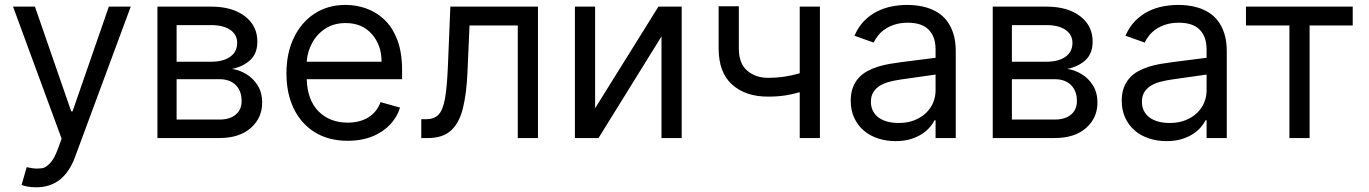

<svg xmlns="http://www.w3.org/2000/svg" viewBox="-20 -573 5681 797"><path d="M130.7 204.5Q109.4 204.5 92.7 201.2Q76 197.8 69.6 194.6L90.9 120.7Q115.1 126.8 134.6 126.8Q139.9 126.8 154.1 125.5Q168.3 124.3 186.6 105.6Q204.9 87 220.2 45.5L235.8 2.8L34.1 -545.5H125L275.6 -110.8H281.2L431.8 -545.5H522.7L291.2 79.5Q244.7 204.5 130.7 204.5Z M890.6 0H633.5V-545.5H856.5Q944.6 -545.5 996.4 -505.7Q1048.3 -465.9 1048.3 -400.6Q1048.3 -350.9 1018.8 -323.7Q989.3 -296.5 943.2 -286.9Q973.4 -282.7 1002 -265.6Q1030.5 -248.6 1049.4 -218.9Q1068.2 -189.3 1068.2 -146.3Q1068.2 -83.5 1021 -41.7Q973.7 0 890.6 0ZM856.5 -316.8Q907 -316.8 935.7 -337.5Q964.5 -358.3 964.5 -394.9Q964.5 -429.3 935.7 -449Q907 -468.8 856.5 -468.8H713.1V-316.8ZM890.6 -76.7Q933.9 -76.7 958.5 -97.3Q983 -117.9 983 -153.4Q983 -195.7 958.5 -220Q933.9 -244.3 890.6 -244.3H713.1V-76.7Z M1423.3 11.4Q1344.5 11.4 1287.5 -23.6Q1230.5 -58.6 1199.8 -121.6Q1169 -184.7 1169 -268.5Q1169 -352.3 1199.8 -416.4Q1230.5 -480.5 1285.7 -516.5Q1340.9 -552.6 1414.8 -552.6Q1457.4 -552.6 1498.9 -538.4Q1540.5 -524.1 1574.6 -492.4Q1608.7 -460.6 1628.9 -408.4Q1649.1 -356.2 1649.1 -279.8V-244.3H1253.2Q1256 -157 1302.7 -110.4Q1349.4 -63.9 1423.3 -63.9Q1472.7 -63.9 1508.2 -85.2Q1543.7 -106.5 1559.7 -149.1L1640.6 -126.4Q1621.4 -64.6 1563.9 -26.6Q1506.4 11.4 1423.3 11.4ZM1563.9 -316.8Q1563.9 -386 1523.4 -431.6Q1483 -477.3 1414.8 -477.3Q1366.8 -477.3 1331.7 -454.9Q1296.5 -432.5 1276.3 -395.8Q1256 -359 1253.2 -316.8Z M2213.1 0H2129.3V-467.3H1929L1920.5 -272.7Q1916.5 -183.2 1901.3 -122.5Q1886 -61.8 1851.7 -30.9Q1817.5 0 1757.1 0H1728.7V-78.1H1748.6Q1781.2 -78.1 1799.7 -96.4Q1818.2 -114.7 1827.1 -163.5Q1835.9 -212.4 1839.5 -304L1849.4 -545.5H2213.1Z M2809.7 0H2725.9V-421.9L2464.5 0H2366.5V-545.5H2450.3V-123.6L2713.1 -545.5H2809.7Z M3383.5 0H3299.7V-190.3Q3270.2 -181.5 3238.3 -176.7Q3206.3 -171.9 3167.6 -171.9Q3074.9 -171.9 3019 -221.9Q2963.1 -272 2963.1 -372.2V-546.9H3046.9V-372.2Q3046.9 -309.3 3081.7 -279.7Q3116.5 -250 3167.6 -250Q3205.3 -250 3237.2 -255Q3269.2 -259.9 3299.7 -268.8V-545.5H3383.5Z M3697.4 12.8Q3658.7 12.8 3624.6 1.6Q3590.6 -9.6 3565.5 -31.1Q3540.5 -52.6 3525.9 -83.8Q3511.4 -115.1 3511.4 -154.8Q3511.4 -186.1 3520.1 -209.2Q3528.8 -232.2 3543.9 -249.1Q3558.9 -266 3579.4 -277.2Q3599.8 -288.4 3623.2 -295.8Q3646.7 -303.3 3672.2 -307.7Q3697.8 -312.1 3723 -315.3L3863.6 -333.1V-367.9Q3863.6 -420.5 3835 -449.6Q3806.5 -478.7 3748.6 -478.7Q3718.8 -478.7 3695.3 -471.4Q3671.9 -464.1 3654.5 -452.4Q3637.1 -440.7 3625.4 -426Q3613.6 -411.2 3606.5 -396.3L3527 -424.7Q3543 -462 3567.6 -486.7Q3592.3 -511.4 3621.6 -525.9Q3650.9 -540.5 3682.9 -546.5Q3714.8 -552.6 3745.7 -552.6Q3763.1 -552.6 3784.8 -550.2Q3806.5 -547.9 3828.8 -541Q3851.2 -534.1 3872.7 -521Q3894.2 -507.8 3910.7 -486.3Q3927.2 -464.8 3937.3 -433.8Q3947.4 -402.7 3947.4 -359.4V0H3863.6V-73.9H3859.4Q3853 -60.7 3840.2 -45.5Q3827.4 -30.2 3807.7 -17.2Q3788 -4.3 3760.7 4.3Q3733.3 12.8 3697.4 12.8ZM3710.2 -62.5Q3747.5 -62.5 3776.1 -74Q3804.7 -85.6 3824.2 -104.4Q3843.8 -123.2 3853.7 -147.5Q3863.6 -171.9 3863.6 -197.4V-263.5L3718.8 -242.9Q3694.2 -239.3 3671.9 -233.5Q3649.5 -227.6 3632.5 -217.2Q3615.4 -206.7 3605.3 -190.7Q3595.2 -174.7 3595.2 -150.6Q3595.2 -128.9 3603.7 -112.4Q3612.2 -95.9 3627.7 -84.7Q3643.1 -73.5 3664.2 -68Q3685.4 -62.5 3710.2 -62.5Z M4358 0H4100.9V-545.5H4323.9Q4411.9 -545.5 4463.8 -505.7Q4515.6 -465.9 4515.6 -400.6Q4515.6 -350.9 4486.2 -323.7Q4456.7 -296.5 4410.5 -286.9Q4440.7 -282.7 4469.3 -265.6Q4497.9 -248.6 4516.7 -218.9Q4535.5 -189.3 4535.5 -146.3Q4535.5 -83.5 4488.3 -41.7Q4441.1 0 4358 0ZM4323.9 -316.8Q4374.3 -316.8 4403.1 -337.5Q4431.8 -358.3 4431.8 -394.9Q4431.8 -429.3 4403.1 -449Q4374.3 -468.8 4323.9 -468.8H4180.4V-316.8ZM4358 -76.7Q4401.3 -76.7 4425.8 -97.3Q4450.3 -117.9 4450.3 -153.4Q4450.3 -195.7 4425.8 -220Q4401.3 -244.3 4358 -244.3H4180.4V-76.7Z M4822.4 12.8Q4783.7 12.8 4749.6 1.6Q4715.6 -9.6 4690.5 -31.1Q4665.5 -52.6 4650.9 -83.8Q4636.4 -115.1 4636.4 -154.8Q4636.4 -186.1 4645.1 -209.2Q4653.8 -232.2 4668.9 -249.1Q4683.9 -266 4704.4 -277.2Q4724.8 -288.4 4748.2 -295.8Q4771.7 -303.3 4797.2 -307.7Q4822.8 -312.1 4848 -315.3L4988.6 -333.1V-367.9Q4988.6 -420.5 4960 -449.6Q4931.5 -478.7 4873.6 -478.7Q4843.8 -478.7 4820.3 -471.4Q4796.9 -464.1 4779.5 -452.4Q4762.1 -440.7 4750.4 -426Q4738.6 -411.2 4731.5 -396.3L4652 -424.7Q4668 -462 4692.6 -486.7Q4717.3 -511.4 4746.6 -525.9Q4775.9 -540.5 4807.9 -546.5Q4839.8 -552.6 4870.7 -552.6Q4888.1 -552.6 4909.8 -550.2Q4931.5 -547.9 4953.8 -541Q4976.2 -534.1 4997.7 -521Q5019.2 -507.8 5035.7 -486.3Q5052.2 -464.8 5062.3 -433.8Q5072.4 -402.7 5072.4 -359.4V0H4988.6V-73.9H4984.4Q4978 -60.7 4965.2 -45.5Q4952.4 -30.2 4932.7 -17.2Q4913 -4.3 4885.7 4.3Q4858.3 12.8 4822.4 12.8ZM4835.2 -62.5Q4872.5 -62.5 4901.1 -74Q4929.7 -85.6 4949.2 -104.4Q4968.8 -123.2 4978.7 -147.5Q4988.6 -171.9 4988.6 -197.4V-263.5L4843.8 -242.9Q4819.2 -239.3 4796.9 -233.5Q4774.5 -227.6 4757.5 -217.2Q4740.4 -206.7 4730.3 -190.7Q4720.2 -174.7 4720.2 -150.6Q4720.2 -128.9 4728.7 -112.4Q4737.2 -95.9 4752.7 -84.7Q4768.1 -73.5 4789.2 -68Q4810.4 -62.5 4835.2 -62.5Z M5416.2 0H5332.4V-467.3H5152V-545.5H5595.2V-467.3H5416.2Z"/></svg>

Font: Linik Sans
Style: Regular
Weight: 400
Designer: Rasmus Andersson (font), Marc Monis (original base), Kil Hyung-jin (Pretendard portions), Cristiano Sobral (main changes
Foundry: rsms
Version: Version 3.018;May 31, 2022;FontCreator 14.0.0.2814 64-bit; t